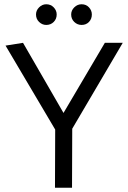

<svg xmlns="http://www.w3.org/2000/svg" viewBox="-20 -881 601 901"><path d="M197 -861Q218 -861 232 -846.5Q246 -832 246 -813Q246 -792 232 -778Q218 -764 197 -764Q178 -764 163.5 -778Q149 -792 149 -813Q149 -832 163.5 -846.5Q178 -861 197 -861ZM363 -861Q384 -861 397.5 -846.5Q411 -832 411 -813Q411 -792 397.5 -778Q384 -764 363 -764Q343 -764 328.5 -778Q314 -792 314 -813Q314 -832 328.5 -846.5Q343 -861 363 -861ZM238 0 239 -273 6 -667 88 -680 278 -351 472 -680H556L319 -277L318 0Z"/></svg>

Font: Palanquin
Style: Regular
Weight: 400
Designer: Pria Ravichandran
Version: Version 1.0.4